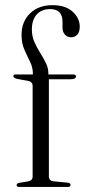

<svg xmlns="http://www.w3.org/2000/svg" viewBox="-20 -742 336 762"><path d="M174 -42Q174 -24.5 192.5 -22.5L248 -17Q260 -16 260 -8Q260 0 248.5 0H56Q46 0 46 -7.5Q46 -14.5 57 -16.5L91 -22Q109.5 -26 109.5 -41V-401.5Q109.5 -416.5 93.5 -420.5L47.5 -429Q33 -433 33 -439.5Q33 -446.5 42.5 -446.5H110.5V-450Q110.5 -474.5 99.2 -497Q88 -519.5 76.8 -544.8Q65.5 -570 65.5 -603.5Q65.5 -656 99.2 -688.8Q133 -721.5 188 -721.5Q240 -721.5 268.2 -695.8Q296.5 -670 296.5 -636Q296.5 -615.5 287 -604.8Q277.5 -594 262.5 -594Q247.5 -594 237.8 -604.5Q228 -615 228 -633.5V-656Q228 -706 178 -706Q144.5 -705.5 125.5 -684.2Q106.5 -663 106.5 -625Q106.5 -598.5 116.2 -576Q126 -553.5 139 -533Q152 -512.5 162 -492.2Q172 -472 172 -450.5V-446.5H270.5Q281.5 -446.5 281.5 -439Q281.5 -427.5 260 -427.5H174Z"/></svg>

Font: Fraunces 72pt Light
Style: Regular
Weight: 300
Version: Version 1.000;[0bf87f6ff]